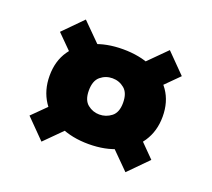

<svg xmlns="http://www.w3.org/2000/svg" viewBox="-88 -727 767 696"><g transform="rotate(20 295.0 -379.5)"><path d="M296 -194Q232 -194 183 -216.5Q134 -239 106.5 -281Q79 -323 79 -379Q79 -436 107 -476.5Q135 -517 184 -538.5Q233 -560 297 -560Q361 -560 410 -538.5Q459 -517 487 -476.5Q515 -436 515 -379Q515 -323 487 -281Q459 -239 410 -216.5Q361 -194 296 -194ZM133 -144 60 -218 165 -322 257 -268ZM457 -144 353 -248 432 -317 530 -218ZM296 -308Q322 -308 342.5 -324Q363 -340 363 -377Q363 -415 343 -431.5Q323 -448 297 -448Q271 -448 251 -431.5Q231 -415 231 -377Q231 -340 251 -324Q271 -308 296 -308ZM159 -442 60 -541 133 -615 246 -502ZM416 -427 345 -503 457 -615 530 -541Z"/></g></svg>

Font: Parkinsans ExtraBold
Style: Regular
Weight: 800
Designer: Red Stone, Indian Type Foundry
Foundry: Indian Type Foundry
Version: Version 1.000